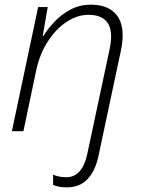

<svg xmlns="http://www.w3.org/2000/svg" viewBox="-20 -561 603 821"><path d="M264.6 240.2Q247.1 240.2 232.7 237.3Q218.3 234.4 207 230V186Q232.4 196.8 263.7 196.8Q298.3 196.8 320.8 171.1Q343.3 145.5 353 98.1L446.8 -341.8Q455.1 -378.4 455.1 -404.3Q455.1 -497.6 357.9 -497.6Q310.5 -497.6 264.9 -467.5Q219.2 -437.5 184.3 -383.5Q149.4 -329.6 134.3 -257.8L80.1 0H30.8L143.1 -530.8H184.1L162.6 -407.2H165.5Q183.1 -436 211.9 -467Q240.7 -498 280.3 -519.5Q319.8 -541 369.1 -541Q433.1 -541 468.8 -507.6Q504.4 -474.1 504.4 -410.6Q504.4 -392.6 502 -374Q499.5 -355.5 495.1 -335.9L401.4 104.5Q387.7 169.9 354.2 205.1Q320.8 240.2 264.6 240.2Z"/></svg>

Font: Open Sans Light
Style: Italic
Weight: 300
Italic angle: -12°
Designer: Monotype Design Team
Foundry: Monotype Imaging Inc.
Version: Version 3.003; ttfautohint (v1.8.4)